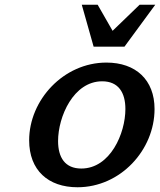

<svg xmlns="http://www.w3.org/2000/svg" viewBox="-20 -777 675 810"><path d="M635 -757H569L455 -647L392 -757H325L375 -580H505ZM103 -185C103 -59 183 13 307 13C488 13 632 -144 632 -317C632 -440 553 -513 429 -513C248 -513 103 -355 103 -185ZM225 -182C225 -285 290 -434 411 -434C480 -434 509 -386 509 -317C509 -214 445 -66 323 -66C254 -66 225 -113 225 -182Z"/></svg>

Font: Perun SemiBold Italic
Style: Regular
Weight: 400
Italic angle: -12°
Foundry: Copyright (c) Stefan Peev, Context Ltd, 2016
Version: Version 1.026